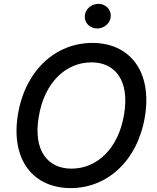

<svg xmlns="http://www.w3.org/2000/svg" viewBox="-20 -958 808 988"><path d="M725.5 -356.5C764.6 -592.7 646 -737.2 455.3 -737.2C269.2 -737.2 110.8 -599.4 72.4 -370C33.4 -134.2 152 9.9 344.1 9.9C529.1 9.9 686.8 -127.1 725.5 -356.5ZM179.3 -356.5C208.5 -536.9 321.7 -637.1 450.6 -637.1C572.4 -637.1 647.7 -544 618.6 -370C589.1 -189.6 476.6 -90.2 347.7 -90.2C226.2 -90.2 149.9 -182.5 179.3 -356.5ZM416.2 -874.6C414.4 -839.8 443.5 -811.4 480.1 -811.4C517 -811.4 548.7 -839.8 550.1 -874.6C551.8 -909.8 522.7 -938.2 486.2 -938.2C449.2 -938.2 417.6 -909.8 416.2 -874.6Z"/></svg>

Font: Margiela Sans Medium
Style: Italic
Weight: 500
Italic angle: -9.39999°
Designer: Stefan Endress, Andreas Faust
Version: Version 1.100;FEAKit 1.0